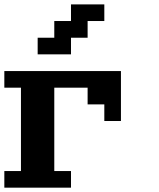

<svg xmlns="http://www.w3.org/2000/svg" viewBox="-20 -866 732 886"><path d="M0 0V-76.7H76.7V-461.4H0V-538.1H538.1V-307.6H461.4V-384.3H384.3V-461.4H230.5V-76.7H307.6V0ZM153.8 -615.2V-691.9H230.5V-769H307.6V-845.7H461.4V-769H384.3V-691.9H307.6V-615.2Z"/></svg>

Font: Good Old DOS
Style: Regular
Weight: 400
Designer: Vasily Draigo
Foundry: Vasily Draigo
Version: 1.0